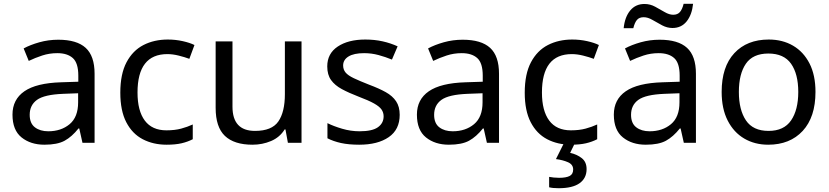

<svg xmlns="http://www.w3.org/2000/svg" viewBox="-20 -755 4385 1015"><path d="M288 -545Q386 -545 433 -502Q480 -459 480 -365V0H416L399 -76H395Q360 -32 321.5 -11Q283 10 215 10Q142 10 94 -28.5Q46 -67 46 -149Q46 -229 109 -272.5Q172 -316 303 -320L394 -323V-355Q394 -422 365 -448Q336 -474 283 -474Q241 -474 203 -461.5Q165 -449 132 -433L105 -499Q140 -518 188 -531.5Q236 -545 288 -545ZM314 -259Q214 -255 175.5 -227Q137 -199 137 -148Q137 -103 164.5 -82Q192 -61 235 -61Q303 -61 348 -98.5Q393 -136 393 -214V-262Z M861 10Q790 10 734.5 -19Q679 -48 647.5 -109Q616 -170 616 -265Q616 -364 649 -426Q682 -488 738.5 -517Q795 -546 867 -546Q908 -546 946 -537.5Q984 -529 1008 -517L981 -444Q957 -453 925 -461Q893 -469 865 -469Q707 -469 707 -266Q707 -169 745.5 -117.5Q784 -66 860 -66Q904 -66 937.5 -75Q971 -84 999 -97V-19Q972 -5 939.5 2.5Q907 10 861 10Z M1574 -536V0H1502L1489 -71H1485Q1459 -29 1413 -9.5Q1367 10 1315 10Q1218 10 1169 -36.5Q1120 -83 1120 -185V-536H1209V-191Q1209 -63 1328 -63Q1417 -63 1451.5 -113Q1486 -163 1486 -257V-536Z M2093 -148Q2093 -70 2035 -30Q1977 10 1879 10Q1823 10 1782.5 1Q1742 -8 1711 -24V-104Q1743 -88 1788.5 -74.5Q1834 -61 1881 -61Q1948 -61 1978 -82.5Q2008 -104 2008 -140Q2008 -160 1997 -176Q1986 -192 1957.5 -208Q1929 -224 1876 -244Q1824 -264 1787 -284Q1750 -304 1730 -332Q1710 -360 1710 -404Q1710 -472 1765.5 -509Q1821 -546 1911 -546Q1960 -546 2002.5 -536.5Q2045 -527 2082 -510L2052 -440Q2018 -454 1981 -464Q1944 -474 1905 -474Q1851 -474 1822.5 -456.5Q1794 -439 1794 -409Q1794 -387 1807 -371.5Q1820 -356 1850.5 -341.5Q1881 -327 1932 -307Q1983 -288 2019 -268Q2055 -248 2074 -219.5Q2093 -191 2093 -148Z M2426 -545Q2524 -545 2571 -502Q2618 -459 2618 -365V0H2554L2537 -76H2533Q2498 -32 2459.5 -11Q2421 10 2353 10Q2280 10 2232 -28.5Q2184 -67 2184 -149Q2184 -229 2247 -272.5Q2310 -316 2441 -320L2532 -323V-355Q2532 -422 2503 -448Q2474 -474 2421 -474Q2379 -474 2341 -461.5Q2303 -449 2270 -433L2243 -499Q2278 -518 2326 -531.5Q2374 -545 2426 -545ZM2452 -259Q2352 -255 2313.5 -227Q2275 -199 2275 -148Q2275 -103 2302.5 -82Q2330 -61 2373 -61Q2441 -61 2486 -98.5Q2531 -136 2531 -214V-262Z M2999 10Q2928 10 2872.5 -19Q2817 -48 2785.5 -109Q2754 -170 2754 -265Q2754 -364 2787 -426Q2820 -488 2876.5 -517Q2933 -546 3005 -546Q3046 -546 3084 -537.5Q3122 -529 3146 -517L3119 -444Q3095 -453 3063 -461Q3031 -469 3003 -469Q2845 -469 2845 -266Q2845 -169 2883.5 -117.5Q2922 -66 2998 -66Q3042 -66 3075.5 -75Q3109 -84 3137 -97V-19Q3110 -5 3077.5 2.5Q3045 10 2999 10ZM3081 139Q3081 187 3044 213.5Q3007 240 2933 240Q2901 240 2883 235V180Q2892 182 2907 183.5Q2922 185 2936 185Q2972 185 2991 175.5Q3010 166 3010 141Q3010 115 2983.5 103Q2957 91 2919 86L2962 0H3020L2994 53Q3030 61 3055.5 81Q3081 101 3081 139Z M3467 -545Q3565 -545 3612 -502Q3659 -459 3659 -365V0H3595L3578 -76H3574Q3539 -32 3500.5 -11Q3462 10 3394 10Q3321 10 3273 -28.5Q3225 -67 3225 -149Q3225 -229 3288 -272.5Q3351 -316 3482 -320L3573 -323V-355Q3573 -422 3544 -448Q3515 -474 3462 -474Q3420 -474 3382 -461.5Q3344 -449 3311 -433L3284 -499Q3319 -518 3367 -531.5Q3415 -545 3467 -545ZM3493 -259Q3393 -255 3354.5 -227Q3316 -199 3316 -148Q3316 -103 3343.5 -82Q3371 -61 3414 -61Q3482 -61 3527 -98.5Q3572 -136 3572 -214V-262ZM3277 -606Q3283 -665 3311.5 -699.5Q3340 -734 3387 -734Q3417 -734 3443.5 -719.5Q3470 -705 3494 -691Q3518 -677 3539 -677Q3562 -677 3574.5 -691.5Q3587 -706 3594 -735H3644Q3638 -677 3610 -642Q3582 -607 3535 -607Q3507 -607 3480.5 -621Q3454 -635 3429.5 -649.5Q3405 -664 3383 -664Q3359 -664 3347 -649.5Q3335 -635 3328 -606Z M4291 -269Q4291 -136 4223.5 -63Q4156 10 4041 10Q3970 10 3914.5 -22.5Q3859 -55 3827 -117.5Q3795 -180 3795 -269Q3795 -402 3862 -474Q3929 -546 4044 -546Q4117 -546 4172.5 -513.5Q4228 -481 4259.5 -419.5Q4291 -358 4291 -269ZM3886 -269Q3886 -174 3923.5 -118.5Q3961 -63 4043 -63Q4124 -63 4162 -118.5Q4200 -174 4200 -269Q4200 -364 4162 -418Q4124 -472 4042 -472Q3960 -472 3923 -418Q3886 -364 3886 -269Z"/></svg>

Font: Noto Sans Tifinagh Tawellemmet
Style: Regular
Weight: 400
Designer: JamraPatel
Foundry: JamraPatel LLC
Version: Version 2.006; ttfautohint (v1.8.4.7-5d5b)